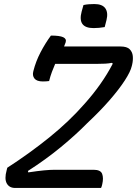

<svg xmlns="http://www.w3.org/2000/svg" viewBox="-20 -930 678 950"><path d="M393 -905Q406 -908 420 -909Q434 -910 447 -910Q486 -910 501 -889Q516 -868 507 -831L498 -796Q470 -791 443 -791Q362 -791 384 -873ZM480 0H55Q26 0 13.5 -22.5Q1 -45 13 -88L16 -100Q126 -171 224.5 -250.5Q323 -330 399 -417Q441 -464 476 -513.5Q511 -563 538 -615L534 -619Q518 -616 500.5 -615Q483 -614 460 -614H253Q245 -596 237 -574.5Q229 -553 223 -529Q216 -528 208.5 -527.5Q201 -527 192 -527Q162 -527 150.5 -541.5Q139 -556 145 -578Q157 -626 180.5 -671Q204 -716 232 -754Q275 -754 292.5 -746Q310 -738 305 -721Q302 -712 297 -700H576Q608 -700 621.5 -686.5Q635 -673 637 -653Q639 -633 634 -611L632 -603Q626 -576 597.5 -532Q569 -488 522 -434Q475 -380 412 -321Q355 -263 281 -202Q207 -141 118 -84L120 -77Q166 -84 197 -87Q228 -90 252 -90H443Q478 -90 485.5 -69.5Q493 -49 486 -19Q485 -14 483.5 -9Q482 -4 480 0Z"/></svg>

Font: Recursive Mn Csl St
Style: Italic
Weight: 400
Italic angle: -15°
Monospace: yes
Version: Version 1.079;hotconv 1.0.112;makeotfexe 2.5.65598; ttfautoh